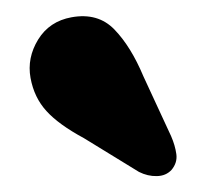

<svg xmlns="http://www.w3.org/2000/svg" viewBox="-20 -702 256 239"><path d="M158.5 -607 193 -532.5Q198 -521 199.5 -510.2Q201 -499.5 193.5 -490.5Q186.5 -483 175.2 -482.8Q164 -482.5 153 -488L84.5 -530Q53 -547 37.8 -563.8Q22.5 -580.5 18 -605Q13.5 -630 27.5 -652.8Q41.5 -675.5 69 -680.5Q102 -686.5 122.5 -665.2Q143 -644 158.5 -607Z"/></svg>

Font: Fraunces 144pt SuperSoft
Style: Bold
Weight: 700
Version: Version 1.000;[b76b70a41]